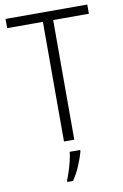

<svg xmlns="http://www.w3.org/2000/svg" viewBox="-101 -771 669 1048"><g transform="rotate(-10 233.5 -246.5)"><path d="M262 0H205V-663H7V-714H460V-663H262ZM284 69Q275 103 257 145.5Q239 188 216 221H185V211Q192 195 201 167.5Q210 140 217 111Q224 82 226 61H284Z"/></g></svg>

Font: Noto Sans Myanmar SemiCondensed Light
Style: Regular
Weight: 300
Width: 4
Designer: Monotype Design Team
Foundry: Monotype Imaging Inc.
Version: Version 2.107; ttfautohint (v1.8.4.7-5d5b)